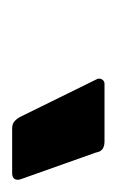

<svg xmlns="http://www.w3.org/2000/svg" viewBox="42 -790 192 316"><g transform="rotate(90 138.0 -632.0)"><path d="M191 -556Q184 -556 179.5 -560Q175 -564 172 -570L111 -694Q108 -699 110.5 -703.5Q113 -708 118 -708H213Q221 -708 225.5 -704.5Q230 -701 231 -694L275 -570Q277 -564 274.5 -560Q272 -556 265 -556Z"/></g></svg>

Font: Sofia Sans Extra Condensed Black
Style: Italic
Weight: 900
Italic angle: -9°
Version: Version 4.100